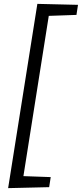

<svg xmlns="http://www.w3.org/2000/svg" viewBox="-20 -870 423 992"><path d="M234 97 22 102 173 -850 383 -845 375 -793 232 -788 101 40 242 45Z"/></svg>

Font: Bitter Pro
Style: Italic
Weight: 400
Italic angle: -9°
Designer: Sol Matas, and Bitter project Authors
Foundry: Sol Matas
Version: Version 1.010